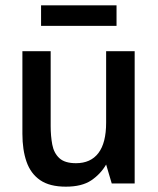

<svg xmlns="http://www.w3.org/2000/svg" viewBox="-20 -688 591 720"><path d="M227 12Q166 12 130.5 -12.5Q95 -37 79.5 -81.5Q64 -126 64 -186V-496H170V-215Q170 -178 176 -146Q182 -114 202.5 -95Q223 -76 265 -76Q320 -76 349 -114Q378 -152 378 -228V-496H485V0H399L378 -71Q357 -35 322 -11.5Q287 12 227 12ZM134 -591V-668H417V-591Z"/></svg>

Font: Atkinson Hyperlegible Next Medium
Style: Regular
Weight: 500
Designer: Elliott Scott, Megan Eiswerth, Linus Boman, Theodore Petrosky, Letters from Sweden
Foundry: Applied Design Works, Letters from Sweden
Version: Version 2.001